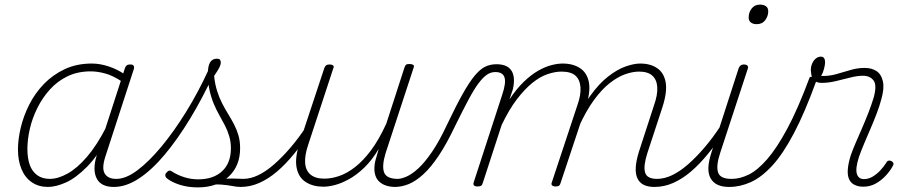

<svg xmlns="http://www.w3.org/2000/svg" viewBox="-20 -795 3940 834"><path d="M188 17Q148 17 118.5 -3Q89 -23 73.5 -60Q58 -97 58 -146Q58 -189 70 -240Q82 -291 107 -340.5Q132 -390 170.5 -430Q209 -470 261 -494.5Q313 -519 379 -519Q415 -519 453.5 -506Q492 -493 523 -471L511 -440Q470 -467 436.5 -476Q403 -485 374 -485Q318 -485 274 -464Q230 -443 197 -406.5Q164 -370 142 -325.5Q120 -281 109.5 -235Q99 -189 99 -148Q99 -108 109 -79.5Q119 -51 141 -34.5Q163 -18 196 -18Q232 -18 273.5 -41Q315 -64 358 -114Q401 -164 442 -244L451 -207Q407 -120 358.5 -71Q310 -22 266.5 -2.5Q223 17 188 17ZM472 17Q448 17 429.5 8.5Q411 0 401 -18Q391 -36 390.5 -61.5Q390 -87 400 -120L523 -500Q526 -508 531 -511.5Q536 -515 546 -515Q558 -515 561 -508.5Q564 -502 561 -494L438 -116Q421 -64 435 -41Q449 -18 484 -18Q490 -18 493 -12.5Q496 -7 495.5 -0.5Q495 6 489 11.5Q483 17 472 17Z M475 17Q467 17 463.5 11.5Q460 6 462 -0.5Q464 -7 470.5 -12.5Q477 -18 486 -18Q527 -18 577 -55.5Q627 -93 681 -158Q735 -223 788 -308.5Q841 -394 886 -492Q891 -501 898 -500.5Q905 -500 909 -492Q913 -484 907 -471Q860 -369 806 -280Q752 -191 696 -124Q640 -57 584 -20Q528 17 475 17Z M1027 17Q1009 17 989 13Q969 9 943 7Q917 5 884 8L910 -11Q945 -18 967 -19Q989 -20 1005.5 -19Q1022 -18 1038 -18Q1047 -18 1051 -12.5Q1055 -7 1054 -0.5Q1053 6 1046 11.5Q1039 17 1027 17ZM839 19Q796 19 760.5 7.5Q725 -4 704 -21Q698 -27 698 -34Q698 -41 704 -46Q711 -54 717 -54Q723 -54 732 -47Q755 -33 783 -24.5Q811 -16 841 -16Q907 -16 945 -51.5Q983 -87 983 -151Q983 -179 975.5 -204Q968 -229 956.5 -251Q945 -273 932 -296Q919 -319 908 -345.5Q897 -372 890 -404Q883 -436 883 -476Q883 -508 892.5 -524Q902 -540 922 -540Q933 -540 936 -535Q939 -530 939 -524Q939 -514 933 -502Q927 -490 910 -465Q914 -428 923.5 -398.5Q933 -369 945.5 -345Q958 -321 971.5 -299Q985 -277 996.5 -255Q1008 -233 1015.5 -208Q1023 -183 1023 -151Q1023 -74 973 -27.5Q923 19 839 19Z M1025 17Q1016 17 1012 11.5Q1008 6 1009.5 -0.5Q1011 -7 1017.5 -12.5Q1024 -18 1036 -18Q1068 -18 1101.5 -34Q1135 -50 1170.5 -81Q1206 -112 1242 -154Q1278 -196 1312 -248Q1318 -258 1326 -256.5Q1334 -255 1337.5 -247Q1341 -239 1334 -230Q1296 -174 1258.5 -128Q1221 -82 1183.5 -50Q1146 -18 1106.5 -0.5Q1067 17 1025 17Z M1385 16Q1340 16 1308.5 -4Q1277 -24 1268.5 -66Q1260 -108 1281 -174L1389 -500Q1392 -508 1397 -511.5Q1402 -515 1413 -515Q1421 -515 1426.5 -511Q1432 -507 1428 -499L1318 -164Q1303 -119 1305.5 -86.5Q1308 -54 1329 -36.5Q1350 -19 1389 -19Q1420 -19 1453.5 -30.5Q1487 -42 1522 -69Q1557 -96 1591.5 -142Q1626 -188 1658 -258L1737 -502Q1740 -511 1744 -514Q1748 -517 1759 -517Q1769 -517 1774.5 -513.5Q1780 -510 1777 -502L1655 -130Q1638 -74 1648.5 -46Q1659 -18 1709 -18Q1717 -18 1719.5 -12.5Q1722 -7 1720.5 -0.5Q1719 6 1713 11.5Q1707 17 1697 17Q1673 17 1654 10Q1635 3 1623 -10.5Q1611 -24 1607.5 -45.5Q1604 -67 1610 -95L1625 -148Q1595 -98 1562 -66.5Q1529 -35 1496.5 -17Q1464 1 1435.5 8.5Q1407 16 1385 16Z M1695 17Q1686 17 1682 11.5Q1678 6 1679.5 -0.5Q1681 -7 1688 -12.5Q1695 -18 1707 -18Q1723 -18 1746 -28Q1769 -38 1796.5 -63Q1824 -88 1856 -134.5Q1888 -181 1922 -254Q1961 -336 1990 -387.5Q2019 -439 2042.5 -467Q2066 -495 2088 -505.5Q2110 -516 2137 -516Q2147 -516 2149.5 -511Q2152 -506 2150 -499Q2148 -492 2142.5 -487Q2137 -482 2131 -482Q2112 -482 2095 -470.5Q2078 -459 2058.5 -433Q2039 -407 2015 -362Q1991 -317 1957 -248Q1920 -170 1885.5 -118.5Q1851 -67 1818.5 -37.5Q1786 -8 1755.5 4.5Q1725 17 1695 17Z M2054 15Q2044 15 2039.5 11Q2035 7 2037 -1L2161 -382Q2179 -435 2171.5 -458.5Q2164 -482 2132 -482Q2124 -482 2120 -487Q2116 -492 2117 -499Q2118 -506 2123.5 -511Q2129 -516 2137 -516Q2158 -516 2174 -510Q2190 -504 2200 -490.5Q2210 -477 2212 -456Q2214 -435 2208 -408L2193 -363Q2224 -410 2256 -440.5Q2288 -471 2318 -488Q2348 -505 2375 -512Q2402 -519 2424 -519Q2469 -519 2499.5 -499Q2530 -479 2538 -437.5Q2546 -396 2524 -328L2415 0Q2413 8 2408.5 11.5Q2404 15 2393 15Q2384 15 2379 11Q2374 7 2376 0L2488 -338Q2504 -383 2501.5 -416Q2499 -449 2479.5 -466.5Q2460 -484 2419 -484Q2391 -484 2358.5 -473Q2326 -462 2292.5 -435Q2259 -408 2225 -363.5Q2191 -319 2159 -252L2077 0Q2075 8 2070 11.5Q2065 15 2054 15ZM2822 17Q2796 17 2777.5 8.5Q2759 0 2749.5 -19Q2740 -38 2741.5 -67Q2743 -96 2755 -135L2821 -338Q2837 -383 2835 -416Q2833 -449 2813.5 -466.5Q2794 -484 2756 -484Q2728 -484 2695.5 -472.5Q2663 -461 2628.5 -434Q2594 -407 2560 -360.5Q2526 -314 2494 -244H2476Q2506 -326 2544 -379Q2582 -432 2622 -463Q2662 -494 2698 -506.5Q2734 -519 2761 -519Q2805 -519 2834.5 -499Q2864 -479 2871.5 -437.5Q2879 -396 2857 -328L2792 -130Q2774 -74 2782 -46Q2790 -18 2834 -18Q2840 -18 2842.5 -12.5Q2845 -7 2844.5 -0.5Q2844 6 2838.5 11.5Q2833 17 2822 17Z M2823 17Q2814 17 2810 11.5Q2806 6 2807.5 -0.5Q2809 -7 2815.5 -12.5Q2822 -18 2834 -18Q2866 -18 2899.5 -34Q2933 -50 2968.5 -81Q3004 -112 3040 -154Q3076 -196 3110 -248Q3116 -258 3124 -256.5Q3132 -255 3135.5 -247Q3139 -239 3132 -230Q3094 -174 3056.5 -128Q3019 -82 2981.5 -50Q2944 -18 2904.5 -0.5Q2865 17 2823 17Z M3146 17Q3118 17 3098 8Q3078 -1 3067 -20Q3056 -39 3057 -67Q3058 -95 3071 -135L3189 -500Q3193 -508 3198 -511.5Q3203 -515 3212 -515Q3221 -515 3226 -510.5Q3231 -506 3229 -499L3108 -130Q3090 -75 3099 -46.5Q3108 -18 3157 -18Q3165 -18 3168.5 -12.5Q3172 -7 3170.5 -0.5Q3169 6 3163.5 11.5Q3158 17 3146 17ZM3267 -690Q3251 -690 3241.5 -697.5Q3232 -705 3232 -719Q3232 -741 3245 -758Q3258 -775 3281 -775Q3297 -775 3307 -768Q3317 -761 3317 -746Q3317 -725 3304 -707.5Q3291 -690 3267 -690Z M3148 17Q3139 17 3136 11.5Q3133 6 3135 -0.5Q3137 -7 3143.5 -12.5Q3150 -18 3159 -18Q3194 -18 3232 -36.5Q3270 -55 3312 -103Q3354 -151 3400 -236.5Q3446 -322 3497 -459Q3498 -461 3503.5 -461.5Q3509 -462 3515.5 -460.5Q3522 -459 3525.5 -455Q3529 -451 3526 -444Q3476 -306 3428.5 -216Q3381 -126 3334.5 -75.5Q3288 -25 3241.5 -4Q3195 17 3148 17Z M3730 16Q3709 16 3693 8.5Q3677 1 3669 -15Q3661 -31 3662.5 -57Q3664 -83 3675 -119Q3684 -145 3697.5 -176Q3711 -207 3725.5 -240.5Q3740 -274 3753 -307.5Q3766 -341 3775 -371Q3790 -425 3774.5 -445.5Q3759 -466 3728 -466Q3704 -466 3673 -458Q3642 -450 3610 -442.5Q3578 -435 3550 -435Q3534 -435 3523.5 -440.5Q3513 -446 3508 -458Q3503 -470 3502 -490Q3502 -506 3508 -519.5Q3514 -533 3524 -541Q3534 -549 3546 -549Q3555 -549 3559.5 -542.5Q3564 -536 3564 -525Q3564 -514 3559.5 -496.5Q3555 -479 3547 -465Q3580 -464 3611 -472.5Q3642 -481 3673 -490.5Q3704 -500 3736 -500Q3766 -500 3787 -486.5Q3808 -473 3815 -442Q3822 -411 3808 -363Q3801 -336 3788.5 -303Q3776 -270 3761.5 -236.5Q3747 -203 3733.5 -171Q3720 -139 3711 -113Q3695 -63 3702 -40Q3709 -17 3733 -17Q3752 -17 3770 -27.5Q3788 -38 3803.5 -54.5Q3819 -71 3829 -87Q3832 -94 3838 -96.5Q3844 -99 3853 -95Q3860 -90 3861 -85Q3862 -80 3857 -72Q3846 -52 3827 -31.5Q3808 -11 3783.5 2.5Q3759 16 3730 16Z"/></svg>

Font: Playwrite CO Thin
Style: Regular
Weight: 250
Version: Version 1.002